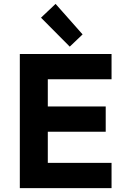

<svg xmlns="http://www.w3.org/2000/svg" viewBox="-20 -968 644 988"><path d="M82 0V-690H554V-560H226V-420H524V-290H226V-130H554V0ZM191 -877 266 -948 405 -791 339 -728Z"/></svg>

Font: Oxanium ExtraLight
Style: Bold
Weight: 700
Version: Version 2.000